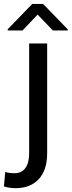

<svg xmlns="http://www.w3.org/2000/svg" viewBox="-62 -751 368 984"><path d="M87.4 -528.3H179.7V34.7Q179.7 120.6 136.7 167Q93.8 213.4 17.1 213.4Q-12.7 213.4 -42 204.6L-35.2 130.4Q-16.1 136.7 12.7 136.7Q48.8 136.7 68.1 110.1Q87.4 83.5 87.4 34.7ZM-22.5 -601.1 103.5 -731H158.7L285.6 -600.1V-594.7H209L130.9 -676.3L53.2 -594.7H-22.5Z"/></svg>

Font: Bert Sans Medium
Style: Regular
Weight: 500
Designer: Christian Robertson, Adam Twardoch, & Cristiano Sobral
Foundry: Google
Version: Version 12.135;January 10, 2020;FontCreator 12.0.0.2547 64-b